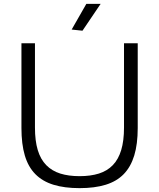

<svg xmlns="http://www.w3.org/2000/svg" viewBox="-20 -964 823 994"><path d="M351 -811 427 -944H501L407 -805ZM392 10Q314 10 257 -7.5Q200 -25 163 -62.5Q126 -100 108.5 -159Q91 -218 91 -301V-740H161V-304Q161 -235 175.5 -187Q190 -139 219.5 -109Q249 -79 292 -65.5Q335 -52 392 -52Q449 -52 492 -65.5Q535 -79 564 -109Q593 -139 607.5 -187Q622 -235 622 -304V-740H693V-301Q693 -218 675 -159Q657 -100 620.5 -62.5Q584 -25 527 -7.5Q470 10 392 10Z"/></svg>

Font: Encode Sans Wide
Style: Light
Weight: 300
Designer: Pablo Impallari, Andres Torresi
Foundry: Pablo Impallari, Andres Torresi
Version: Version 1.000; ttfautohint (v1.00) -l 8 -r 50 -G 200 -x 14 -